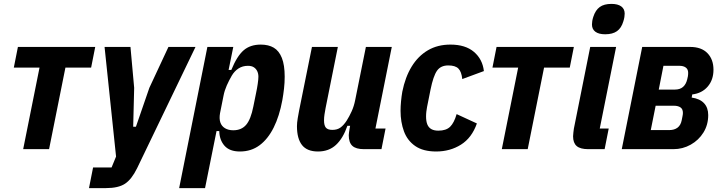

<svg xmlns="http://www.w3.org/2000/svg" viewBox="-20 -766 3714 986"><path d="M99 0 183 -419H51L72 -525H469L448 -419H316L232 0Z M747 -315 845 -525H984L684 98Q656 155 622 177.5Q588 200 524 200H437L458 94H553L576 38L517 -525H650L669 -315L664 -115H678Z M900 200 1045 -525H1178L1154 -407H1168Q1197 -478 1231 -507.5Q1265 -537 1319 -537Q1359 -537 1386 -521Q1413 -505 1427.5 -468.5Q1442 -432 1442 -372Q1442 -341 1438.5 -310.5Q1435 -280 1430 -252Q1415 -170 1385.5 -111Q1356 -52 1313 -20Q1270 12 1212 12Q1159 12 1133 -17.5Q1107 -47 1106 -93H1092L1033 200ZM1178 -97Q1220 -97 1244 -125Q1268 -153 1281 -219L1295 -288Q1300 -311 1303.5 -335Q1307 -359 1307 -372Q1307 -388 1301 -400.5Q1295 -413 1283.5 -420.5Q1272 -428 1253 -428Q1226 -428 1205 -414.5Q1184 -401 1170 -377Q1156 -353 1144.5 -327Q1133 -301 1128 -275L1110 -185Q1105 -157 1111.5 -137.5Q1118 -118 1135.5 -107.5Q1153 -97 1178 -97Z M1582 -525H1715L1652 -211Q1649 -195 1646.5 -179Q1644 -163 1644 -148Q1644 -122 1653.5 -110.5Q1663 -99 1687 -99Q1712 -99 1728.5 -111Q1745 -123 1760 -146Q1774 -168 1786 -194.5Q1798 -221 1804 -252L1859 -525H1992L1908 -106H1960L1939 0H1849Q1808 0 1789.5 -17Q1771 -34 1771 -72Q1771 -79 1772.5 -87Q1774 -95 1775 -103L1778 -120H1764Q1742 -56 1705.5 -22Q1669 12 1613 12Q1557 12 1531 -21Q1505 -54 1505 -118Q1505 -135 1509 -159Q1513 -183 1516 -198Z M2220 12Q2153 12 2112.5 -16Q2072 -44 2054.5 -91.5Q2037 -139 2037 -197Q2037 -220 2039.5 -246Q2042 -272 2046 -295Q2061 -370 2094 -424Q2127 -478 2177 -507.5Q2227 -537 2293 -537Q2370 -537 2414 -499.5Q2458 -462 2465 -401L2354 -360Q2350 -398 2334 -414Q2318 -430 2282 -430Q2243 -430 2224 -402.5Q2205 -375 2191 -306L2173 -216Q2171 -205 2169.5 -193Q2168 -181 2168 -168Q2168 -143 2174.5 -127Q2181 -111 2195 -103Q2209 -95 2231 -95Q2271 -95 2291.5 -115Q2312 -135 2325 -180L2429 -132Q2403 -58 2347 -23Q2291 12 2220 12Z M2557 0 2641 -419H2509L2530 -525H2927L2906 -419H2774L2690 0Z M3088 -590Q3055 -590 3037.5 -603Q3020 -616 3020 -640Q3020 -648 3021.5 -658Q3023 -668 3027 -680Q3038 -714 3060 -730Q3082 -746 3120 -746Q3153 -746 3170.5 -733Q3188 -720 3188 -696Q3188 -689 3186.5 -678.5Q3185 -668 3181 -656Q3171 -622 3148.5 -606Q3126 -590 3088 -590ZM3085 0H3001Q2960 0 2941.5 -16Q2923 -32 2923 -66Q2923 -74 2924.5 -85Q2926 -96 2927 -105L3011 -525H3144L3060 -106H3106Z M3173 0 3278 -525H3524Q3582 -525 3613 -493Q3644 -461 3644 -408Q3644 -356 3614.5 -321.5Q3585 -287 3535 -281L3532 -265Q3574 -259 3595.5 -236Q3617 -213 3617 -175Q3617 -125 3592.5 -85.5Q3568 -46 3527 -23Q3486 0 3438 0ZM3322 -98H3417Q3443 -98 3459.5 -110.5Q3476 -123 3481 -149Q3483 -160 3485 -169.5Q3487 -179 3487 -186Q3487 -206 3474.5 -214.5Q3462 -223 3441 -223H3347ZM3363 -306H3446Q3472 -306 3487.5 -319.5Q3503 -333 3509 -358Q3511 -365 3512.5 -373.5Q3514 -382 3514 -392Q3514 -410 3502 -419Q3490 -428 3470 -428H3387Z"/></svg>

Font: IBM Plex Sans Condensed
Style: Bold Italic
Weight: 700
Width: 3
Italic angle: -11.31°
Designer: Mike Abbink, Paul van der Laan, Pieter van Rosmalen
Foundry: Bold Monday
Version: Version 3.201